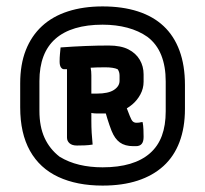

<svg xmlns="http://www.w3.org/2000/svg" viewBox="-20 -780 640 599"><path d="M300 -760Q362 -760 410 -744.5Q458 -729 490.5 -698.5Q523 -668 540 -622Q557 -576 557 -515V-440Q557 -382 540 -337Q523 -292 490 -262Q457 -232 409.5 -216.5Q362 -201 300 -201Q220 -201 162 -228Q104 -255 73.5 -309.5Q43 -364 43 -445V-520Q43 -579 60.5 -623.5Q78 -668 111 -698.5Q144 -729 192 -744.5Q240 -760 300 -760ZM300 -703Q252 -703 215 -692Q178 -681 153 -659Q128 -637 115.5 -604Q103 -571 103 -527V-434Q103 -385 119 -350Q135 -315 166 -291Q194 -274 227.5 -266Q261 -258 300 -258Q349 -258 386 -269Q423 -280 448 -302Q473 -324 485 -356.5Q497 -389 497 -433V-526Q497 -573 483 -608Q469 -643 440 -665Q413 -684 377.5 -693.5Q342 -703 300 -703ZM235 -604 254 -586Q261 -577 263 -567.5Q265 -558 265 -545Q265 -509 265 -474Q265 -439 265 -403Q265 -384 266 -366Q267 -348 269 -329Q257 -327 244.5 -326.5Q232 -326 220 -326Q205 -326 197 -333Q189 -340 189 -351Q189 -394 189 -436Q189 -478 189 -520.5Q189 -563 189 -604ZM319 -638Q357 -638 380.5 -626Q404 -614 416 -593.5Q428 -573 428 -548V-525Q428 -504 418 -485.5Q408 -467 392.5 -454Q377 -441 358.5 -433.5Q340 -426 322 -426Q312 -426 301.5 -426Q291 -426 282 -426Q275 -426 268.5 -427Q262 -428 254 -430L230 -445V-488H282Q318 -488 335.5 -499.5Q353 -511 353 -528V-544Q353 -550 351.5 -555Q350 -560 347 -564Q334 -570 308 -570Q281 -570 258 -568.5Q235 -567 216 -565.5Q197 -564 180 -564Q174 -564 170 -570Q166 -576 166 -588Q166 -600 167 -611Q168 -622 169 -632Q209 -635 247 -636.5Q285 -638 319 -638ZM360 -482Q366 -466 372.5 -450Q379 -434 385 -418Q390 -405 394.5 -401Q399 -397 406 -397Q411 -397 414 -397.5Q417 -398 421 -399H425Q427 -388 427.5 -376Q428 -364 428 -353Q428 -338 422 -331Q416 -324 404 -324H396Q370 -324 354 -335.5Q338 -347 328 -372Q321 -390 315 -409.5Q309 -429 303 -450Z"/></svg>

Font: Rec Mono Semicasual
Style: Bold
Weight: 700
Version: Version 1.085; ttfautohint (v1.8.4.7-5d5b)